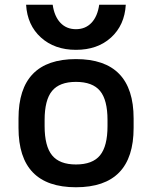

<svg xmlns="http://www.w3.org/2000/svg" viewBox="-20 -779 640 809"><path d="M300 10Q58 10 58 -240V-280Q58 -530 300 -530Q543 -530 543 -280V-240Q543 10 300 10ZM300 -86Q370 -86 401.5 -124.5Q433 -163 433 -248V-273Q433 -358 401.5 -396Q370 -434 300 -434Q231 -434 199.5 -396Q168 -358 168 -273V-248Q168 -163 199.5 -124.5Q231 -86 300 -86ZM300 -569Q210 -569 152.5 -621Q95 -673 90 -759H202Q209 -710 234.5 -683Q260 -656 300 -656Q340 -656 365.5 -683Q391 -710 398 -759H510Q505 -673 448 -621Q391 -569 300 -569Z"/></svg>

Font: M PLUS Code Latin 60 Medium
Style: Regular
Weight: 500
Width: 7
Monospace: yes
Designer: Coji Morishita
Foundry: UNDERFOREST DESIGN
Version: Version 1.005; ttfautohint (v1.8.3)